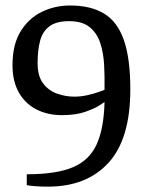

<svg xmlns="http://www.w3.org/2000/svg" viewBox="-20 -680 530 705"><path d="M156.7 5.3Q130.6 5.3 109.5 3.7Q88.3 2.1 78.3 -0.2V-40.1Q186.9 -40.1 247.7 -65.9Q308.6 -91.7 335 -150.1Q361.5 -208.5 363.8 -305.3Q364.2 -305.4 346 -293.5Q327.8 -281.6 293 -269.4Q258.2 -257.2 207.4 -257.2Q154.8 -257.2 113.6 -278.3Q72.5 -299.3 49.2 -340.4Q25.9 -381.4 25.9 -440.2Q25.9 -516.1 55.4 -564.4Q84.9 -612.7 133 -636.2Q181 -659.8 237.5 -659.8Q313.3 -659.8 362.3 -630Q411.4 -600.3 435 -532.5Q458.5 -464.8 458.5 -351.5Q458.5 -169.8 378.3 -82.2Q298.1 5.3 156.7 5.3ZM253 -325.1Q277.8 -325.1 301.6 -330.7Q325.5 -336.2 342.4 -342.2Q359.3 -348.2 363.8 -350.1Q364.6 -395.8 362.4 -440.4Q360.2 -485 348.3 -521.5Q336.5 -558 309.5 -580.2Q282.5 -602.3 233.8 -602.3Q187 -602.3 161.8 -583.6Q136.6 -564.9 127.4 -530.7Q118.1 -496.5 118.1 -448Q118.1 -400.3 138.5 -373.6Q158.9 -346.9 189.9 -336Q221 -325.1 253 -325.1Z"/></svg>

Font: Faustina Light
Style: Regular
Weight: 300
Designer: Alfonso Garcia
Foundry: http://www.omnibus-type.com
Version: Version 1.200